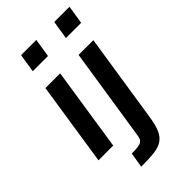

<svg xmlns="http://www.w3.org/2000/svg" viewBox="-283 -824 1105 1105"><g transform="rotate(-45 270.0 -271.5)"><path d="M18 0ZM113 -630 131 -743H255L237 -630ZM18 0 96 -510H216L138 0ZM383 -630 401 -743H525L507 -630ZM181 108Q212 108 230.5 105.5Q249 103 259 96.5Q269 90 273 79.5Q277 69 279 54L366 -510H486L403 29Q394 88 379.5 122Q365 156 338.5 173.5Q312 191 270.5 195.5Q229 200 166 200Z"/></g></svg>

Font: Azeri Sans SemiBold
Style: Italic
Weight: 600
Designer: Hector Gatti & Omnibus-Type (original fonts) / Cristiano Sobral (main changes and remastering)
Foundry: Omnibus-Type
Version: Version 0.07;August 21, 2020;FontCreator 13.0.0.2681 64-bit;